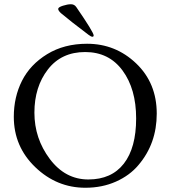

<svg xmlns="http://www.w3.org/2000/svg" viewBox="-20 -870 803 904"><path d="M421 -703Q421 -697 415 -697Q409 -697 397 -706Q312 -770 267 -808Q254 -820 254 -828Q254 -836 276 -843Q298 -850 314 -850Q330 -850 339 -837Q421 -718 421 -703ZM563 -99.5Q621 -174 621 -312.5Q621 -451 557 -538Q493 -625 381 -625Q269 -625 205.5 -543Q142 -461 142 -339.5Q142 -218 214.5 -121.5Q287 -25 396 -25Q505 -25 563 -99.5ZM45 -320Q45 -413 83.5 -489.5Q122 -566 202 -615Q282 -664 390 -664Q524 -664 621 -571.5Q718 -479 718 -335Q718 -194 632 -93Q591 -44 526 -15Q461 14 382 14Q247 14 146 -83Q45 -180 45 -320Z"/></svg>

Font: EB Garamond
Style: Regular
Weight: 400
Version: Version 0.012